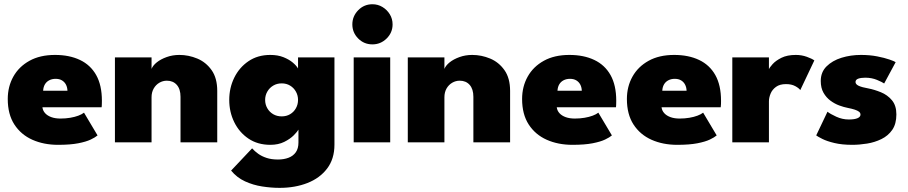

<svg xmlns="http://www.w3.org/2000/svg" viewBox="-20 -688 4388 928"><path d="M185 -169.5Q187 -153 198.2 -140.8Q209.5 -128.5 228.2 -121.8Q247 -115 272.5 -115Q297.5 -115 319.5 -118.8Q341.5 -122.5 358.8 -129Q376 -135.5 386 -143.5L451.5 -33.5Q440.5 -24 418.5 -13.5Q396.5 -3 358.2 4.5Q320 12 260.5 12Q191.5 12 136.5 -12.5Q81.5 -37 49.5 -86.2Q17.5 -135.5 17.5 -209.5Q17.5 -269.5 44.5 -317.8Q71.5 -366 122.5 -394.2Q173.5 -422.5 246 -422.5Q315.5 -422.5 366.5 -398.2Q417.5 -374 445 -325Q472.5 -276 472.5 -201Q472.5 -197 472.2 -185Q472 -173 471 -169.5ZM306 -249.5Q305.5 -266 298.8 -279Q292 -292 279.5 -299.5Q267 -307 249 -307Q231.5 -307 218 -300Q204.5 -293 197 -280.2Q189.5 -267.5 188.5 -249.5Z M847 -422.5Q891.5 -422.5 933.5 -405Q975.5 -387.5 1002.8 -349Q1030 -310.5 1030 -248.5V0H852.5V-220Q852.5 -257.5 834.5 -277.8Q816.5 -298 786.5 -298Q767 -298 750 -288Q733 -278 722.8 -260Q712.5 -242 712.5 -218V0H535.5V-410.5H712.5V-355Q719 -371.5 738 -386.8Q757 -402 785.5 -412.2Q814 -422.5 847 -422.5Z M1331.5 220Q1290.5 220 1247 213.2Q1203.5 206.5 1164.2 188.5Q1125 170.5 1097 136.5L1198.5 29Q1211 43 1228 55.2Q1245 67.5 1268.5 75.2Q1292 83 1323.5 83Q1352 83 1374.5 74.5Q1397 66 1409.8 47.8Q1422.5 29.5 1422.5 1V-8H1596.5V11Q1596.5 80 1561.2 126.5Q1526 173 1466 196.5Q1406 220 1331.5 220ZM1422.5 0V-61.5Q1417.5 -52 1400 -34.2Q1382.5 -16.5 1353.8 -2.2Q1325 12 1286.5 12Q1225.5 12 1181 -18Q1136.5 -48 1112.2 -97.5Q1088 -147 1088 -205Q1088 -263 1112.2 -312.5Q1136.5 -362 1181 -392.2Q1225.5 -422.5 1286.5 -422.5Q1323 -422.5 1350.2 -411.5Q1377.5 -400.5 1395.2 -385.5Q1413 -370.5 1420.5 -357V-410.5H1596.5V0ZM1261.5 -205Q1261.5 -183 1272 -164.8Q1282.5 -146.5 1300.5 -136Q1318.5 -125.5 1341.5 -125.5Q1364.5 -125.5 1382.2 -136Q1400 -146.5 1410.2 -164.8Q1420.5 -183 1420.5 -205Q1420.5 -227 1410.2 -245.2Q1400 -263.5 1382.2 -274.2Q1364.5 -285 1341.5 -285Q1318.5 -285 1300.5 -274.2Q1282.5 -263.5 1272 -245.2Q1261.5 -227 1261.5 -205Z M1689.5 0V-410.5H1866V0ZM1780 -473.5Q1739.5 -473.5 1711.2 -502Q1683 -530.5 1683 -570Q1683 -609.5 1711.2 -638.5Q1739.5 -667.5 1780 -667.5Q1806.5 -667.5 1828.5 -654.2Q1850.5 -641 1864 -619Q1877.5 -597 1877.5 -570Q1877.5 -530.5 1848.8 -502Q1820 -473.5 1780 -473.5Z M2262.5 -422.5Q2307 -422.5 2349 -405Q2391 -387.5 2418.2 -349Q2445.5 -310.5 2445.5 -248.5V0H2268V-220Q2268 -257.5 2250 -277.8Q2232 -298 2202 -298Q2182.5 -298 2165.5 -288Q2148.5 -278 2138.2 -260Q2128 -242 2128 -218V0H1951V-410.5H2128V-355Q2134.5 -371.5 2153.5 -386.8Q2172.5 -402 2201 -412.2Q2229.5 -422.5 2262.5 -422.5Z M2671 -169.5Q2673 -153 2684.2 -140.8Q2695.5 -128.5 2714.2 -121.8Q2733 -115 2758.5 -115Q2783.5 -115 2805.5 -118.8Q2827.5 -122.5 2844.8 -129Q2862 -135.5 2872 -143.5L2937.5 -33.5Q2926.5 -24 2904.5 -13.5Q2882.5 -3 2844.2 4.5Q2806 12 2746.5 12Q2677.5 12 2622.5 -12.5Q2567.5 -37 2535.5 -86.2Q2503.5 -135.5 2503.5 -209.5Q2503.5 -269.5 2530.5 -317.8Q2557.5 -366 2608.5 -394.2Q2659.5 -422.5 2732 -422.5Q2801.5 -422.5 2852.5 -398.2Q2903.5 -374 2931 -325Q2958.5 -276 2958.5 -201Q2958.5 -197 2958.2 -185Q2958 -173 2957 -169.5ZM2792 -249.5Q2791.5 -266 2784.8 -279Q2778 -292 2765.5 -299.5Q2753 -307 2735 -307Q2717.5 -307 2704 -300Q2690.5 -293 2683 -280.2Q2675.5 -267.5 2674.5 -249.5Z M3177.5 -169.5Q3179.5 -153 3190.8 -140.8Q3202 -128.5 3220.8 -121.8Q3239.5 -115 3265 -115Q3290 -115 3312 -118.8Q3334 -122.5 3351.2 -129Q3368.5 -135.5 3378.5 -143.5L3444 -33.5Q3433 -24 3411 -13.5Q3389 -3 3350.8 4.5Q3312.5 12 3253 12Q3184 12 3129 -12.5Q3074 -37 3042 -86.2Q3010 -135.5 3010 -209.5Q3010 -269.5 3037 -317.8Q3064 -366 3115 -394.2Q3166 -422.5 3238.5 -422.5Q3308 -422.5 3359 -398.2Q3410 -374 3437.5 -325Q3465 -276 3465 -201Q3465 -197 3464.8 -185Q3464.5 -173 3463.5 -169.5ZM3298.5 -249.5Q3298 -266 3291.2 -279Q3284.5 -292 3272 -299.5Q3259.5 -307 3241.5 -307Q3224 -307 3210.5 -300Q3197 -293 3189.5 -280.2Q3182 -267.5 3181 -249.5Z M3696.5 0H3519.5V-410.5H3696.5V-350H3694Q3699 -361 3714.2 -378Q3729.5 -395 3757.2 -408.8Q3785 -422.5 3826.5 -422.5Q3854.5 -422.5 3879.5 -413.5Q3904.5 -404.5 3916 -396L3848 -252.5Q3841.5 -262 3823.5 -271.8Q3805.5 -281.5 3779 -281.5Q3749 -281.5 3730.8 -268.2Q3712.5 -255 3704.5 -235.5Q3696.5 -216 3696.5 -198Z M4141 -422.5Q4184 -422.5 4219.8 -415.5Q4255.5 -408.5 4279.2 -400.2Q4303 -392 4309 -387.5L4253.5 -284.5Q4244.5 -291 4218.8 -301.8Q4193 -312.5 4162 -312.5Q4141.5 -312.5 4128.2 -307.8Q4115 -303 4115 -291.5Q4115 -280.5 4130.5 -273.2Q4146 -266 4177.5 -260.5Q4206 -255 4237.5 -242.2Q4269 -229.5 4290.8 -203.8Q4312.5 -178 4312.5 -135Q4312.5 -89 4292.5 -60.2Q4272.5 -31.5 4240.2 -15.8Q4208 0 4170.8 6Q4133.5 12 4099.5 12Q4049.5 12 4013 3.2Q3976.5 -5.5 3954.8 -16.5Q3933 -27.5 3925 -33.5L3979.5 -148Q3992.5 -137.5 4021.8 -124Q4051 -110.5 4082.5 -110.5Q4110.5 -110.5 4124.8 -116.8Q4139 -123 4139 -134Q4139 -142.5 4132 -148Q4125 -153.5 4111.5 -158Q4098 -162.5 4077.5 -166.5Q4059 -170 4036.5 -178.2Q4014 -186.5 3993.8 -201.5Q3973.5 -216.5 3960.2 -239.8Q3947 -263 3947 -296.5Q3947 -339.5 3975 -367.2Q4003 -395 4047.2 -408.8Q4091.5 -422.5 4141 -422.5Z"/></svg>

Font: League Spartan Thin ExtraBold
Style: Regular
Weight: 800
Version: Version 2.002